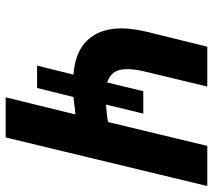

<svg xmlns="http://www.w3.org/2000/svg" viewBox="-56 -676 733 660"><g transform="rotate(90 310.0 -346.5)"><path d="M315 0 374 -240Q358 -238 343.5 -236.5Q329 -235 314 -233L283 -108H206L237 -233Q192 -236 158 -252.5Q124 -269 103.5 -300.5Q83 -332 79 -377Q75 -422 89 -482L141 -693H278L228 -485Q220 -453 218.5 -429.5Q217 -406 221.5 -390Q226 -374 237 -364Q248 -354 264 -349L294 -473H371L340 -345Q354 -346 370 -347.5Q386 -349 400 -352L482 -693H620L453 0Z"/></g></svg>

Font: Ubuntu Sans Mono
Style: Italic
Weight: 400
Italic angle: -13.5°
Monospace: yes
Designer: Dalton Maag Ltd
Foundry: Dalton Maag Ltd
Version: Version 1.006